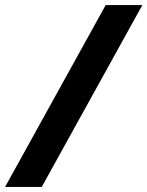

<svg xmlns="http://www.w3.org/2000/svg" viewBox="-64 -734 579 754"><path d="M-44 0 351 -714H495L100 0Z"/></svg>

Font: BC Sans
Style: Bold Italic
Weight: 700
Italic angle: -12°
Designer: Monotype Design Team
Province of B.C.
Foundry: Monotype Imaging Inc.
Version: Version 2.000;GOOG;noto-source:20170915:90ef993387c0